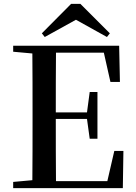

<svg xmlns="http://www.w3.org/2000/svg" viewBox="-20 -971 700 991"><path d="M395 -951H347L196 -799L211 -780L372 -869L532 -780L547 -799ZM550 -548H599L595 -735H48V-704L147 -695C148 -595 148 -495 148 -393V-342C148 -241 148 -140 147 -41L48 -32V0H614L617 -192H570L534 -36H269C268 -138 268 -241 268 -357H429L443 -255H483V-496H443L429 -391H268C268 -499 268 -600 269 -699H516Z"/></svg>

Font: Noto Serif CJK HK SemiBold
Style: Regular
Weight: 600
Designer: Ryoko NISHIZUKA 西塚涼子 (kana & ideographs); Frank Grießhammer (Latin, Greek & Cyrillic); Wenlong ZHANG 张文龙 (bopomofo); San
Foundry: Adobe
Version: Version 2.001;hotconv 1.1.0;makeotfexe 2.6.0